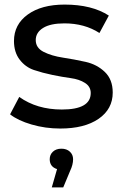

<svg xmlns="http://www.w3.org/2000/svg" viewBox="-20 -555 541 838"><path d="M136 -380Q136 -346 170.5 -328.5Q205 -311 254.5 -303.5Q304 -296 353.5 -285Q403 -274 437.5 -241Q472 -208 472 -151Q472 -79 410.5 -36.5Q349 6 243 6Q178 6 118 -11.5Q58 -29 24 -56L64 -132Q141 -77 250 -77Q376 -77 376 -149Q376 -177 351 -193Q326 -209 289 -214Q252 -219 208.5 -228Q165 -237 128 -249.5Q91 -262 66 -294.5Q41 -327 41 -376Q41 -448 101 -491.5Q161 -535 262 -535Q381 -535 455 -487L414 -411Q349 -453 261 -453Q200 -453 168 -433Q136 -413 136 -380ZM299 140Q299 164 286 191L256 263H206L229 183Q197 173 197 140Q197 120 211 107Q225 94 248 94Q271 94 285 107Q299 120 299 140Z"/></svg>

Font: false
Style: Regular
Weight: 500
Designer: Julieta Ulanovsky
Foundry: Julieta Ulanovsky
Version: Version 7.222;hotconv 1.0.109;makeotfexe 2.5.65596